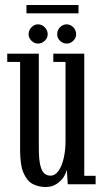

<svg xmlns="http://www.w3.org/2000/svg" viewBox="-20 -738 414 769"><path d="M162 11Q135.5 11 112.2 -0.5Q89 -12 74.8 -44Q60.5 -76 60.5 -137V-490H9V-523H135.5V-145Q135.5 -99.5 141.5 -75.5Q147.5 -51.5 158 -43Q168.5 -34.5 182 -34.5Q201 -34.5 214.5 -53.8Q228 -73 235.2 -104.8Q242.5 -136.5 242.5 -174.5V-490H193.5V-523H317.5V-34H363V0H251.5L247.5 -59.5Q245.5 -45.5 235 -29.2Q224.5 -13 206.2 -1Q188 11 162 11ZM247.5 -563.5Q231.5 -563.5 220.2 -574.8Q209 -586 209 -600.5Q209 -617 220.2 -628.8Q231.5 -640.5 247.5 -640.5Q262 -640.5 273.5 -628.8Q285 -617 285 -600.5Q285 -586 273.5 -574.8Q262 -563.5 247.5 -563.5ZM132 -563.5Q117.5 -563.5 106 -574.8Q94.5 -586 94.5 -600.5Q94.5 -617 106 -628.8Q117.5 -640.5 132 -640.5Q147.5 -640.5 159.2 -628.8Q171 -617 171 -600.5Q171 -586 159.2 -574.8Q147.5 -563.5 132 -563.5ZM86 -684.5V-718H294.5V-684.5Z"/></svg>

Font: Imbue Thin 10pt
Style: Regular
Weight: 400
Version: Version 1.102